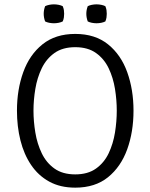

<svg xmlns="http://www.w3.org/2000/svg" viewBox="-20 -851 692 883"><path d="M134 -342Q134 -293 142.5 -241.5Q151 -190 172 -146.2Q193 -102.5 230.5 -75.8Q268 -49 326 -49Q384 -49 421.5 -75.8Q459 -102.5 479.8 -146.2Q500.5 -190 508.8 -241.5Q517 -293 517 -342Q517 -391 508.8 -442.2Q500.5 -493.5 479.8 -537Q459 -580.5 421.5 -607.2Q384 -634 326 -634Q268 -634 230.5 -607.2Q193 -580.5 172 -537Q151 -493.5 142.5 -442.2Q134 -391 134 -342ZM58 -342Q58 -439 87 -519.2Q116 -599.5 175.5 -647.2Q235 -695 326 -695Q417.5 -695 477 -647Q536.5 -599 565.2 -518.8Q594 -438.5 594 -342Q594 -244.5 565 -164.2Q536 -84 476.8 -36Q417.5 12 326 12Q257 12 206.5 -15.8Q156 -43.5 123 -92.5Q90 -141.5 74 -205.5Q58 -269.5 58 -342ZM424 -744Q413.5 -744 402.2 -746.2Q391 -748.5 383.5 -752.5Q380 -762 378.5 -770.8Q377 -779.5 377 -787.5Q377 -796 378.5 -804.5Q380 -813 383.5 -822.5Q391 -826.5 402.2 -828.8Q413.5 -831 424 -831Q434.5 -831 445.8 -828.8Q457 -826.5 464.5 -822.5Q468.5 -813 469.8 -804.5Q471 -796 471 -787.5Q471 -779.5 469.8 -770.8Q468.5 -762 464.5 -752.5Q457 -748.5 445.8 -746.2Q434.5 -744 424 -744ZM228 -744Q217.5 -744 206.2 -746.2Q195 -748.5 187.5 -752.5Q184 -762 182.5 -770.8Q181 -779.5 181 -787.5Q181 -796 182.5 -804.5Q184 -813 187.5 -822.5Q195 -826.5 206.2 -828.8Q217.5 -831 228 -831Q238.5 -831 249.8 -828.8Q261 -826.5 268.5 -822.5Q272.5 -813 273.8 -804.5Q275 -796 275 -787.5Q275 -779.5 273.8 -770.8Q272.5 -762 268.5 -752.5Q261 -748.5 249.8 -746.2Q238.5 -744 228 -744Z"/></svg>

Font: Signika Negative Light
Style: Regular
Weight: 300
Designer: Anna Giedry
Foundry: Anna Giedry
Version: Version 2.001